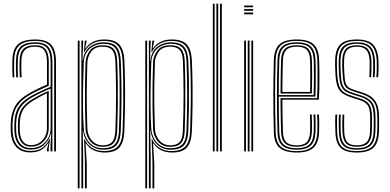

<svg xmlns="http://www.w3.org/2000/svg" viewBox="-20 -820 2114 1040"><path d="M273.5 0V-484.8Q273.5 -543.2 250.6 -570.9Q227.8 -598.5 170.5 -598.5Q115.8 -598.5 87.5 -576.2Q59.2 -554 57 -497Q56 -474.2 56.2 -450Q56.5 -425.8 57.8 -401.2H48.2Q46.8 -427 46.5 -451Q46.2 -475 47.2 -497.2Q49.5 -557 79.2 -581.6Q109 -606.2 170.5 -606.2Q212.8 -606.2 237.4 -593.1Q262 -580 272.6 -553Q283.2 -526 283.2 -484.8V0ZM146.5 -18Q181.2 -18 205.1 -33.9Q229 -49.8 241.6 -74.4Q254.2 -99 254.2 -124.5V-340.5Q224.2 -328.2 197.1 -315.1Q170 -302 150.8 -290.8Q108.2 -265.5 88.8 -234.4Q69.2 -203.2 67.5 -151.8Q67 -136.5 67.2 -125.9Q67.5 -115.2 68.5 -100.5Q71.5 -60.8 92 -39.4Q112.5 -18 146.5 -18ZM147.2 -25.8Q116.5 -25.8 98.8 -45.8Q81 -65.8 78.2 -101.8Q77 -117 77 -127.2Q77 -137.5 77.2 -151Q78.8 -200.8 97.1 -230Q115.5 -259.2 155.5 -283Q176.2 -295.2 198.6 -306.9Q221 -318.5 244 -328V-124.2Q244 -100.8 233.1 -78Q222.2 -55.2 200.8 -40.5Q179.2 -25.8 147.2 -25.8ZM147.5 -33.8Q174.2 -33.8 193.6 -46.6Q213 -59.5 223.6 -80.1Q234.2 -100.8 234.2 -124V-315Q214.5 -306 196.9 -296.2Q179.2 -286.5 160 -275.2Q121.2 -252 104.8 -224.2Q88.2 -196.5 87 -150.5Q86.8 -138.8 86.8 -128Q86.8 -117.2 88 -102Q90.2 -69.8 105.8 -51.8Q121.2 -33.8 147.5 -33.8ZM144.2 5.5Q98 5.5 70.5 -21.5Q43 -48.5 39 -99.2Q38 -113.8 37.9 -125.9Q37.8 -138 38.2 -153.2Q39.8 -205.2 60.9 -243.6Q82 -282 137 -314Q150.5 -321.8 165.5 -329.6Q180.5 -337.5 197.6 -345.5Q214.8 -353.5 234.5 -361.8V-484.8Q234.5 -526.2 220.1 -546.8Q205.8 -567.2 170.5 -567.2Q133 -567.2 115.2 -550Q97.5 -532.8 96 -494.8Q95.2 -475.2 95.5 -451.1Q95.8 -427 97 -401.2H87.2Q85.8 -428 85.6 -452.2Q85.5 -476.5 86.2 -495Q88 -537.8 108.1 -556.4Q128.2 -575 170.5 -575Q211.5 -575 227.9 -552.4Q244.2 -529.8 244.2 -484.8V-355.2Q214.8 -343 187.4 -330Q160 -317 141.5 -306.2Q94 -278.8 71.8 -243.4Q49.5 -208 48 -153Q47.8 -138 47.8 -126.2Q47.8 -114.5 48.8 -99.8Q52.5 -53 77.5 -27.8Q102.5 -2.5 145 -2.5Q187.5 -2.5 211.5 -21Q235.5 -39.5 249.2 -69.2H251.8L244.2 -20.8V0H234.5V-13L243 -44.8H240.8Q223.8 -18 200.4 -6.2Q177 5.5 144.2 5.5ZM253.8 0V-33L257.5 -95.8H255.2Q244.5 -58 217.5 -34Q190.5 -10 145.8 -10Q107 -10 84.4 -33.9Q61.8 -57.8 58.8 -100.2Q57.8 -115.5 57.6 -126.6Q57.5 -137.8 57.8 -152.2Q59.2 -205.8 79.8 -238.9Q100.2 -272 146.5 -298.8Q159.5 -306.2 176.2 -314.6Q193 -323 212.8 -332Q232.5 -341 254.2 -350V-484.8Q254.2 -534 235.8 -558.4Q217.2 -582.8 170.5 -582.8Q122.8 -582.8 100.6 -562.4Q78.5 -542 76.5 -495.2Q75.8 -478 75.9 -453.1Q76 -428.2 77.5 -401.2H67.8Q66.2 -427.5 66.1 -452.4Q66 -477.2 66.8 -495.5Q68.8 -546.2 93 -568.5Q117.2 -590.8 170.5 -590.8Q222 -590.8 242.9 -564.9Q263.8 -539 263.8 -484.8V0Z M440 200V52.8L435.5 -67.5H437.8Q450.2 -37.2 477.8 -19.5Q505.2 -1.8 543.8 -1.8Q593.5 -1.8 617.5 -26.2Q641.5 -50.8 644 -109.8Q646.5 -175.5 647.4 -238.5Q648.2 -301.5 647.5 -363.9Q646.8 -426.2 644 -489.8Q641.5 -548.5 617.8 -573.5Q594 -598.5 541.8 -598.5Q506.5 -598.5 479.1 -582.8Q451.8 -567 436.8 -538H434.2L439.5 -600H449.2L449 -595.2L441 -558.5H443.5Q457.8 -580 483.6 -593.1Q509.5 -606.2 543.8 -606.2Q601.2 -606.2 626.2 -578.9Q651.2 -551.5 653.8 -490.5Q656.5 -423 657.2 -362Q658 -301 657.1 -239.6Q656.2 -178.2 653.5 -109Q651 -48.8 626.8 -21.2Q602.5 6.2 546.5 6.2Q515.5 6.2 489 -5.5Q462.5 -17.2 445.8 -43.5H443.5L450 67.5V200ZM401.2 200V-600H411V200ZM420.8 200V-600H430.5L427 -493.2H429.2Q433.8 -540 465.5 -565.4Q497.2 -590.8 541.8 -590.8Q590.8 -590.8 611.4 -566.5Q632 -542.2 634.2 -489.8Q637 -423.5 637.8 -363.1Q638.5 -302.8 637.6 -241.2Q636.8 -179.8 634 -109.8Q632 -58.2 611.2 -33.9Q590.5 -9.5 541.8 -9.2Q493.5 -9.2 464.2 -38.6Q435 -68 430.2 -112H428.2L430.5 36.5V200ZM538.2 -17.2Q581.5 -17.2 602 -38.5Q622.5 -59.8 624.2 -110.2Q628 -209.8 628.2 -301.1Q628.5 -392.5 624.5 -489.8Q622.5 -539.8 602.9 -561.2Q583.2 -582.8 539.8 -582.8Q511.5 -582.8 488 -571.1Q464.5 -559.5 449.8 -537Q435 -514.5 433.8 -481.8Q431.8 -427.8 430.4 -365.1Q429 -302.5 429.6 -239.8Q430.2 -177 433.8 -122.5Q435.2 -97 447.1 -72.8Q459 -48.5 481.6 -32.9Q504.2 -17.2 538.2 -17.2ZM537.8 -24.8Q493.5 -24.8 469.2 -54.2Q445 -83.8 443.2 -122.5Q441.2 -177.2 440.5 -240.6Q439.8 -304 440.6 -366.4Q441.5 -428.8 443.2 -480.8Q444.5 -515.8 466.2 -545.4Q488 -575 537 -575Q576.2 -575 594.6 -555.6Q613 -536.2 614.8 -489.8Q617.2 -430 618 -369.5Q618.8 -309 618 -245.1Q617.2 -181.2 614.8 -110.8Q613 -64.8 594.9 -44.8Q576.8 -24.8 537.8 -24.8ZM537.5 -32.8Q570 -32.8 586.6 -50.1Q603.2 -67.5 604.8 -111Q608.8 -216.2 608.6 -308.5Q608.5 -400.8 605 -489.5Q603.2 -532.5 586.8 -549.9Q570.2 -567.2 536.5 -567.2Q493.5 -567.2 473.9 -540Q454.2 -512.8 453.2 -481.2Q451.2 -430 450.4 -367.9Q449.5 -305.8 450.2 -242.4Q451 -179 453.2 -123.5Q455 -84.5 478 -58.6Q501 -32.8 537.5 -32.8Z M805.8 200V52.8L801.2 -67.5H803.5Q816 -37.2 843.5 -19.5Q871 -1.8 909.5 -1.8Q959.2 -1.8 983.2 -26.2Q1007.2 -50.8 1009.8 -109.8Q1012.2 -175.5 1013.1 -238.5Q1014 -301.5 1013.2 -363.9Q1012.5 -426.2 1009.8 -489.8Q1007.2 -548.5 983.5 -573.5Q959.8 -598.5 907.5 -598.5Q872.2 -598.5 844.9 -582.8Q817.5 -567 802.5 -538H800L805.2 -600H815L814.8 -595.2L806.8 -558.5H809.2Q823.5 -580 849.4 -593.1Q875.2 -606.2 909.5 -606.2Q967 -606.2 992 -578.9Q1017 -551.5 1019.5 -490.5Q1022.2 -423 1023 -362Q1023.8 -301 1022.9 -239.6Q1022 -178.2 1019.2 -109Q1016.8 -48.8 992.5 -21.2Q968.2 6.2 912.2 6.2Q881.2 6.2 854.8 -5.5Q828.2 -17.2 811.5 -43.5H809.2L815.8 67.5V200ZM767 200V-600H776.8V200ZM786.5 200V-600H796.2L792.8 -493.2H795Q799.5 -540 831.2 -565.4Q863 -590.8 907.5 -590.8Q956.5 -590.8 977.1 -566.5Q997.8 -542.2 1000 -489.8Q1002.8 -423.5 1003.5 -363.1Q1004.2 -302.8 1003.4 -241.2Q1002.5 -179.8 999.8 -109.8Q997.8 -58.2 977 -33.9Q956.2 -9.5 907.5 -9.2Q859.2 -9.2 830 -38.6Q800.8 -68 796 -112H794L796.2 36.5V200ZM904 -17.2Q947.2 -17.2 967.8 -38.5Q988.2 -59.8 990 -110.2Q993.8 -209.8 994 -301.1Q994.2 -392.5 990.2 -489.8Q988.2 -539.8 968.6 -561.2Q949 -582.8 905.5 -582.8Q877.2 -582.8 853.8 -571.1Q830.2 -559.5 815.5 -537Q800.8 -514.5 799.5 -481.8Q797.5 -427.8 796.1 -365.1Q794.8 -302.5 795.4 -239.8Q796 -177 799.5 -122.5Q801 -97 812.9 -72.8Q824.8 -48.5 847.4 -32.9Q870 -17.2 904 -17.2ZM903.5 -24.8Q859.2 -24.8 835 -54.2Q810.8 -83.8 809 -122.5Q807 -177.2 806.2 -240.6Q805.5 -304 806.4 -366.4Q807.2 -428.8 809 -480.8Q810.2 -515.8 832 -545.4Q853.8 -575 902.8 -575Q942 -575 960.4 -555.6Q978.8 -536.2 980.5 -489.8Q983 -430 983.8 -369.5Q984.5 -309 983.8 -245.1Q983 -181.2 980.5 -110.8Q978.8 -64.8 960.6 -44.8Q942.5 -24.8 903.5 -24.8ZM903.2 -32.8Q935.8 -32.8 952.4 -50.1Q969 -67.5 970.5 -111Q974.5 -216.2 974.4 -308.5Q974.2 -400.8 970.8 -489.5Q969 -532.5 952.5 -549.9Q936 -567.2 902.2 -567.2Q859.2 -567.2 839.6 -540Q820 -512.8 819 -481.2Q817 -430 816.1 -367.9Q815.2 -305.8 816 -242.4Q816.8 -179 819 -123.5Q820.8 -84.5 843.8 -58.6Q866.8 -32.8 903.2 -32.8Z M1171.8 0V-800H1181.5V0ZM1132.8 0V-800H1142.5V0ZM1152.2 0V-800H1162V0Z M1302.5 -780.5V-790H1351.2V-780.5ZM1302.5 -742.5V-752H1351.2V-742.5ZM1302.5 -761.5V-771H1351.2V-761.5ZM1341.5 0V-600H1351.2V0ZM1302.5 0V-600H1312.2V0ZM1322 0V-600H1331.8V0Z M1588.2 6.2Q1524.8 6.2 1495 -18.8Q1465.2 -43.8 1463.5 -103.2Q1461.8 -161.5 1461.1 -213.4Q1460.5 -265.2 1460.5 -312.9Q1460.5 -360.5 1461.4 -405.8Q1462.2 -451 1463.5 -495.8Q1465.5 -555 1494.6 -580.6Q1523.8 -606.2 1588 -606.2Q1650 -606.2 1678 -581Q1706 -555.8 1708.5 -496.8Q1709 -488.5 1709.5 -464.6Q1710 -440.8 1710.2 -408.4Q1710.5 -376 1709.9 -342.1Q1709.2 -308.2 1707.2 -280H1509.5Q1509.8 -250.5 1510.1 -222.4Q1510.5 -194.2 1511.1 -165.5Q1511.8 -136.8 1512.5 -105.2Q1513.8 -66.8 1531 -49.8Q1548.2 -32.8 1588.2 -32.8Q1624.2 -32.8 1640.9 -49.6Q1657.5 -66.5 1659.5 -105.8Q1660.5 -124.8 1660.2 -152.9Q1660 -181 1658.8 -200H1668.5Q1670 -176.5 1670.1 -148.6Q1670.2 -120.8 1669.5 -105.2Q1667.2 -62.2 1648.2 -43.6Q1629.2 -25 1588.2 -25Q1543.5 -25 1523.8 -43.8Q1504 -62.5 1502.5 -105Q1501.5 -140.5 1500.9 -171.5Q1500.2 -202.5 1500 -231.4Q1499.8 -260.2 1499.5 -288.5H1697.8Q1699 -314.8 1699.5 -347.1Q1700 -379.5 1699.9 -410.6Q1699.8 -441.8 1699.5 -465.1Q1699.2 -488.5 1698.8 -496.2Q1696.5 -551.5 1670.5 -575Q1644.5 -598.5 1588 -598.5Q1528.2 -598.5 1501.6 -574.4Q1475 -550.2 1473.2 -494.8Q1472 -451.8 1471.1 -406.6Q1470.2 -361.5 1470.2 -313.5Q1470.2 -265.5 1470.9 -213.5Q1471.5 -161.5 1473.2 -104.5Q1474.8 -49.5 1501.4 -25.5Q1528 -1.5 1588.2 -1.5Q1644.2 -1.5 1670.1 -25.2Q1696 -49 1698.8 -104.2Q1699.2 -113.5 1699.4 -130.6Q1699.5 -147.8 1699.1 -166.6Q1698.8 -185.5 1697.8 -200H1707.5Q1709 -178.2 1709.1 -148.9Q1709.2 -119.5 1708.5 -103.8Q1705.5 -44.8 1677.5 -19.2Q1649.5 6.2 1588.2 6.2ZM1588.2 -9.2Q1534.8 -9.2 1509.6 -30.9Q1484.5 -52.5 1483 -104.5Q1481.5 -160 1480.8 -211Q1480 -262 1480 -309.9Q1480 -357.8 1480.9 -403.6Q1481.8 -449.5 1483 -494.5Q1484.5 -546 1509 -568.4Q1533.5 -590.8 1588 -590.8Q1640 -590.8 1663.4 -568.6Q1686.8 -546.5 1689 -496Q1689.5 -485.8 1690 -452.4Q1690.5 -419 1690.2 -376.6Q1690 -334.2 1688.2 -296.8H1489.8Q1489.8 -253.5 1490.5 -204.1Q1491.2 -154.8 1492.8 -104.8Q1494.2 -57.5 1516.8 -37.4Q1539.2 -17.2 1588.2 -17.2Q1634.5 -17.2 1655.6 -37.6Q1676.8 -58 1679.2 -105Q1680 -119.2 1679.9 -148.5Q1679.8 -177.8 1678.2 -200H1688Q1689.5 -177.8 1689.6 -148.5Q1689.8 -119.2 1689 -104.5Q1686.5 -53.5 1663 -31.4Q1639.5 -9.2 1588.2 -9.2ZM1489.8 -305.2H1678.8Q1680.2 -343.5 1680.4 -383.2Q1680.5 -423 1680.1 -453.8Q1679.8 -484.5 1679.2 -495.5Q1677.2 -541.8 1656.4 -562.2Q1635.5 -582.8 1588 -582.8Q1537 -582.8 1515.6 -561.5Q1494.2 -540.2 1492.8 -494Q1491.2 -446.8 1490.6 -399.1Q1490 -351.5 1489.8 -305.2ZM1499.8 -313.5Q1499.8 -342 1500 -371Q1500.2 -400 1500.9 -430.4Q1501.5 -460.8 1502.5 -493.8Q1504 -537.5 1523.9 -556.2Q1543.8 -575 1588 -575Q1631 -575 1649.4 -555.9Q1667.8 -536.8 1669.5 -495Q1670 -483.2 1670.4 -453.8Q1670.8 -424.2 1670.6 -386.9Q1670.5 -349.5 1669.2 -313.5ZM1509.5 -322H1659.8Q1660.5 -358.2 1660.6 -393.9Q1660.8 -429.5 1660.4 -456.8Q1660 -484 1659.5 -494.5Q1658 -532.8 1641.8 -550Q1625.5 -567.2 1588 -567.2Q1548.2 -567.2 1531 -549.9Q1513.8 -532.5 1512.5 -493.5Q1511.5 -462 1510.9 -433.2Q1510.2 -404.5 1510 -377.2Q1509.8 -350 1509.5 -322Z M1911.8 6.2Q1852 6.2 1825.2 -19.2Q1798.5 -44.8 1796.8 -103.8Q1796 -127.2 1795.6 -149.5Q1795.2 -171.8 1796.8 -199.5H1806.5Q1805 -171 1805.4 -148.8Q1805.8 -126.5 1806.2 -104Q1808 -49 1832.4 -25.2Q1856.8 -1.5 1911.8 -1.5Q1968.2 -1.5 1994.2 -24.9Q2020.2 -48.2 2022.8 -102.8Q2023.8 -119.5 2023.9 -131Q2024 -142.5 2023.9 -154.2Q2023.8 -166 2023.8 -183.8Q2023.8 -242.5 2003.5 -269.9Q1983.2 -297.2 1938.5 -311.2L1898.8 -323.8Q1876 -331 1862.5 -339.8Q1849 -348.5 1842.8 -368.8Q1836.5 -389 1835 -430.5Q1834.2 -452 1833.8 -464.5Q1833.2 -477 1834 -495Q1835.8 -536.8 1853.8 -555.9Q1871.8 -575 1913.2 -575Q1952.2 -575 1970.6 -556.2Q1989 -537.5 1991.8 -493.8Q1992.2 -483.2 1992.1 -454.8Q1992 -426.2 1990 -402H1980.5Q1982.2 -426.2 1982.5 -454.5Q1982.8 -482.8 1982 -493.8Q1979.5 -532.5 1963.5 -549.9Q1947.5 -567.2 1913.2 -567.2Q1878 -567.2 1861.5 -550.4Q1845 -533.5 1843.8 -495Q1843 -477 1843.5 -464.1Q1844 -451.2 1844.8 -430.5Q1846.2 -391.2 1851.6 -372.6Q1857 -354 1869 -346.2Q1881 -338.5 1901.5 -332L1941.2 -319.5Q1970.5 -310.2 1991 -295.4Q2011.5 -280.5 2022.4 -254.2Q2033.2 -228 2033.2 -183.8Q2033.2 -166 2033.4 -154.1Q2033.5 -142.2 2033.4 -130.8Q2033.2 -119.2 2032.5 -102.5Q2029.5 -45.2 2002.1 -19.5Q1974.8 6.2 1911.8 6.2ZM1911.8 -9.2Q1862.2 -9.2 1839.9 -31.2Q1817.5 -53.2 1816 -104.2Q1815.2 -128 1814.9 -150Q1814.5 -172 1816 -199.5H1825.5Q1824.5 -172.8 1824.6 -151.1Q1824.8 -129.5 1825.5 -104.5Q1827 -57.5 1847.1 -37.4Q1867.2 -17.2 1911.8 -17.2Q1958.2 -17.2 1979.8 -37.1Q2001.2 -57 2003.5 -103.2Q2004.8 -127.2 2004.5 -144.2Q2004.2 -161.2 2004.2 -183.8Q2004.2 -239.8 1986.2 -261.9Q1968.2 -284 1933.5 -295L1893 -307.5Q1866.8 -315.8 1850.4 -326.1Q1834 -336.5 1825.8 -359.8Q1817.5 -383 1815.8 -430Q1815 -449.5 1814.5 -464.8Q1814 -480 1814.8 -495.5Q1816.2 -546.8 1839.5 -568.8Q1862.8 -590.8 1913.2 -590.8Q1963.2 -590.8 1985.5 -567.9Q2007.8 -545 2010.8 -494.5Q2011.8 -482 2011.4 -453.2Q2011 -424.5 2009 -402H1999.5Q2001.5 -424.5 2001.8 -454.2Q2002 -484 2001.2 -494Q1998.2 -543 1977.1 -562.9Q1956 -582.8 1913.2 -582.8Q1867.2 -582.8 1846.8 -562.2Q1826.2 -541.8 1824.5 -495.8Q1823.8 -477 1824.2 -464.4Q1824.8 -451.8 1825.5 -430Q1827 -385.8 1834.1 -364.1Q1841.2 -342.5 1856.2 -333Q1871.2 -323.5 1896 -315.5L1936 -303Q1974.5 -290.8 1994.2 -266.8Q2014 -242.8 2014 -183.8Q2014 -158.2 2014.2 -143.1Q2014.5 -128 2013.2 -103.2Q2010.8 -53.2 1987.4 -31.2Q1964 -9.2 1911.8 -9.2ZM1911.8 -25Q1872.5 -25 1854.5 -43.4Q1836.5 -61.8 1835.2 -105Q1834.5 -127.2 1834.1 -149.1Q1833.8 -171 1835.2 -199.5H1844.8Q1843.5 -169.8 1843.9 -149Q1844.2 -128.2 1844.8 -105Q1846 -67 1861.2 -49.9Q1876.5 -32.8 1911.8 -32.8Q1948 -32.8 1965.1 -49.2Q1982.2 -65.8 1984.2 -103.8Q1985.5 -129.5 1985.2 -144.9Q1985 -160.2 1985 -183.8Q1985 -232.2 1971 -250.8Q1957 -269.2 1928.2 -278.2L1887.5 -291Q1855 -301 1835.6 -314.6Q1816.2 -328.2 1807.2 -354.6Q1798.2 -381 1796.5 -429.5Q1795.5 -450.8 1795.1 -465.5Q1794.8 -480.2 1795.5 -496.5Q1797.2 -556 1825.1 -581.1Q1853 -606.2 1913.2 -606.2Q1972 -606.2 1999.1 -580.4Q2026.2 -554.5 2030 -494.8Q2030.8 -483.5 2030.5 -454.1Q2030.2 -424.8 2028.2 -402H2018.5Q2020.8 -425.5 2021 -454.5Q2021.2 -483.5 2020.5 -494.8Q2017 -549.8 1992.2 -574.1Q1967.5 -598.5 1913.2 -598.5Q1857.2 -598.5 1832 -574.5Q1806.8 -550.5 1805 -495.8Q1804.5 -479.2 1804.9 -465.5Q1805.2 -451.8 1806 -429.8Q1808 -381.2 1816.9 -356.4Q1825.8 -331.5 1843.8 -319.9Q1861.8 -308.2 1890.2 -299.2L1930.8 -286.5Q1963.8 -276.5 1979.2 -255.8Q1994.8 -235 1994.8 -183.8Q1994.8 -166 1994.9 -154.9Q1995 -143.8 1994.9 -132.8Q1994.8 -121.8 1993.8 -103.8Q1991.8 -62.2 1973 -43.6Q1954.2 -25 1911.8 -25Z"/></svg>

Font: Big Shoulders Inline Text Thin ExtraLight
Style: Regular
Weight: 250
Version: Version 2.002